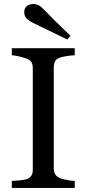

<svg xmlns="http://www.w3.org/2000/svg" viewBox="-20 -932 430 952"><path d="M350.6 0H38.6V-34.7Q51.8 -35.6 76.7 -37.6Q101.6 -39.6 111.8 -43.5Q127.9 -49.8 135.3 -60.8Q142.6 -71.8 142.6 -91.3V-593.3Q142.6 -610.4 137.2 -621.8Q131.8 -633.3 111.8 -641.1Q97.2 -647 75 -652.1Q52.7 -657.2 38.6 -658.2V-692.9H350.6V-658.2Q335.4 -657.7 314.5 -654.5Q293.5 -651.4 277.8 -646.5Q259.3 -640.6 252.9 -627.4Q246.6 -614.3 246.6 -598.1V-96.7Q246.6 -80.6 253.7 -68.1Q260.7 -55.7 277.8 -48.3Q288.1 -44.4 311.3 -39.8Q334.5 -35.2 350.6 -34.7ZM329.1 -754.9 314 -735.8Q256.8 -764.2 211.7 -785.6Q166.5 -807.1 145 -817.9Q121.1 -830.1 110.6 -841.6Q100.1 -853 100.1 -873Q100.1 -890.1 112.3 -901.1Q124.5 -912.1 145 -912.1Q159.7 -912.1 172.1 -905.5Q184.6 -898.9 201.2 -881.3Q223.6 -857.9 251.7 -829.8Q279.8 -801.8 329.1 -754.9Z"/></svg>

Font: UniBurma_GGSerif
Style: Book
Weight: 400
Designer: Victor San Kho Lin (for Burmese only and related typography optimization with it)
Foundry: http://www.unimm.org
Version: 2.0